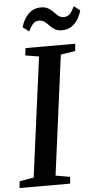

<svg xmlns="http://www.w3.org/2000/svg" viewBox="-66 -990 531 1027"><g transform="rotate(-5 199.0 -476.0)"><path d="M-3.5 0 0 -36 76.5 -49.5 161.5 -692 88.5 -704 93.5 -743H360.5L356.5 -704L278.5 -692L194 -49.5L271 -36L268 0ZM296 -821Q272.5 -821 257.5 -830.5Q242.5 -840 231 -852.2Q219.5 -864.5 207.5 -873.8Q195.5 -883 179.5 -883Q157 -883 144.2 -868Q131.5 -853 120.5 -830L87.5 -855.5Q100 -898.5 126.8 -925.5Q153.5 -952.5 194 -952.5Q218 -952.5 233.5 -943.2Q249 -934 260.5 -921.8Q272 -909.5 283.5 -900Q295 -890.5 310.5 -890.5Q333 -890 346 -904.8Q359 -919.5 369.5 -944L402.5 -918.5Q390 -874 363 -847.5Q336 -821 296 -821Z"/></g></svg>

Font: Merriweather 48pt Medium
Style: Italic
Weight: 500
Italic angle: -7.8°
Version: Version 2.101